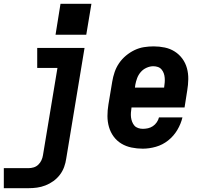

<svg xmlns="http://www.w3.org/2000/svg" viewBox="-38 -771 1058 1006"><path d="M-18 215V110H112Q125 110 138.5 106Q152 102 162.5 92Q173 82 179 69Q185 56 187 43L263 -415H157V-520H405L309 60Q306 82 298 104Q290 126 275.5 145Q261 164 241.5 178Q222 192 200 200.5Q178 209 156 212Q134 215 112 215ZM253 -589 279 -751H441L414 -589Z M710 8Q680 8 651 2Q622 -4 598 -18.5Q574 -33 557.5 -55.5Q541 -78 533 -105.5Q525 -133 525 -163Q525 -193 530 -223L550 -343Q554 -368 562.5 -393Q571 -418 586 -440Q601 -462 622 -479.5Q643 -497 667 -508.5Q691 -520 716.5 -524Q742 -528 767 -528Q797 -528 825.5 -522Q854 -516 877.5 -501Q901 -486 917.5 -463.5Q934 -441 941.5 -413.5Q949 -386 948.5 -356Q948 -326 943 -297L929 -208H651V-207Q649 -194 648 -181Q647 -168 648.5 -156Q650 -144 654.5 -132.5Q659 -121 666.5 -112.5Q674 -104 686 -100Q698 -96 710 -96Q724 -96 737.5 -99Q751 -102 763 -110Q775 -118 783.5 -130.5Q792 -143 795 -156H918Q910 -122 891 -90Q872 -58 843 -35Q814 -12 779 -2Q744 8 710 8ZM669 -312H822V-313Q824 -326 825 -338.5Q826 -351 825 -363.5Q824 -376 820 -387Q816 -398 808.5 -407Q801 -416 789.5 -420Q778 -424 765 -424Q748 -424 730 -416Q712 -408 699.5 -393.5Q687 -379 680.5 -361.5Q674 -344 671 -327Z"/></svg>

Font: Iosevka SS04 Extrabold Oblique
Style: Regular
Weight: 800
Italic angle: -9°
Monospace: yes
Designer: Belleve Invis
Foundry: Belleve Invis
Version: Version 19.0.0; ttfautohint (v1.8.4)